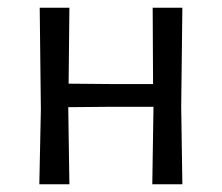

<svg xmlns="http://www.w3.org/2000/svg" viewBox="-20 -478 575 498"><path d="M82 0 86 -194 83 -458H160L158 -261L268 -260H377L376 -458H453L450 -201L453 0H375L378 -194V-201H265L157 -200L160 0Z"/></svg>

Font: Alegreya Sans SC
Style: Regular
Weight: 400
Designer: Juan Pablo del Peral
Foundry: Huerta Tipografica
Version: Version 2.007